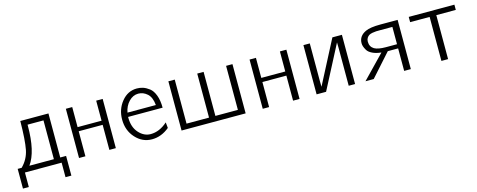

<svg xmlns="http://www.w3.org/2000/svg" viewBox="-31 -1062 4420 1779"><g transform="rotate(-15 2179.0 -172.5)"><path d="M27.8 -49.8H65.9Q129.9 -113.8 147 -200.4Q164.1 -287.1 166 -472.2H436V-49.8H492.2V139.2H436V0H84V139.2H27.8ZM140.1 -49.8H375V-421.9H222.2V-410.2Q222.2 -163.6 140.1 -49.8Z M603 0V-472.2H664.1V-279.8H894V-472.2H956.1V0H894V-240.2H664.1V0Z M1080.6 -240.2Q1080.6 -338.4 1139.6 -411.1Q1198.7 -483.9 1286.6 -483.9Q1317.4 -483.9 1345.9 -474.4Q1374.5 -464.8 1404.5 -441.9Q1434.6 -418.9 1453.1 -369.4Q1471.7 -319.8 1471.7 -250H1140.6V-242.2Q1140.6 -151.4 1189.7 -96.7Q1238.8 -42 1302.7 -42Q1387.7 -42 1464.4 -110.8L1469.7 -56.2Q1392.6 7.8 1302.7 7.8Q1210.9 7.8 1145.8 -63.7Q1080.6 -135.3 1080.6 -240.2ZM1145.5 -290H1417.5Q1410.6 -366.2 1372.1 -400.1Q1333.5 -434.1 1286.6 -434.1Q1235.8 -434.1 1196.3 -393.1Q1156.7 -352.1 1145.5 -290Z M1586.4 0V-472.2H1647.5V-49.8H1863.3V-472.2H1924.3V-49.8H2140.1V-472.2H2201.2V0Z M2365.2 0V-472.2H2426.3V-279.8H2656.2V-472.2H2718.3V0H2656.2V-240.2H2426.3V0Z M2881.8 0V-472.2H2942.9V-109.9L2943.8 -56.2L3159.7 -472.2H3251V0H3189.9V-361.8L3189 -416L2972.7 0Z M3350.6 0 3562.5 -219.2Q3512.7 -224.1 3478 -241Q3443.4 -257.8 3429.9 -280.5Q3416.5 -303.2 3411.6 -319.1Q3406.7 -335 3406.7 -349.1Q3406.7 -418.9 3477.5 -451.2Q3522.5 -472.2 3620.6 -472.2H3785.6V0H3721.7V-215.8H3622.6L3429.7 0ZM3466.3 -348.1Q3466.3 -299.3 3505.4 -275.9Q3540.5 -255.9 3615.7 -255.9H3721.7V-421.9H3604.5Q3580.6 -421.9 3565.4 -421.4Q3550.3 -420.9 3529.3 -417Q3508.3 -413.1 3496.3 -405.5Q3484.4 -397.9 3475.3 -383.5Q3466.3 -369.1 3466.3 -348.1Z M3892.1 -421.9V-472.2H4330.1V-421.9H4143.1V0H4079.1V-421.9Z"/></g></svg>

Font: CMU Bright
Style: Roman
Weight: 500
Version: Version 0.7.0